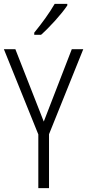

<svg xmlns="http://www.w3.org/2000/svg" viewBox="-20 -967 448 987"><path d="M326 -939V-947H261C234 -900 196 -848 156 -799V-788H191C234 -826 297 -895 326 -939ZM205 -342 59 -714H0L177 -276V0H232V-277L408 -714H349Z"/></svg>

Font: Noto Sans Kannada Condensed Light
Style: Regular
Weight: 300
Width: 3
Designer: Jelle Bosma - Monotype Design Team
Foundry: Monotype Imaging Inc.
Version: Version 2.005